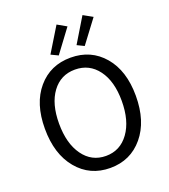

<svg xmlns="http://www.w3.org/2000/svg" viewBox="-157 -988 979 1113"><g transform="rotate(-20 332.0 -432.0)"><path d="M51.8 -331.1Q51.8 -486.3 129.2 -577.1Q206.5 -668 332 -668Q457.5 -668 535.2 -576.9Q612.8 -485.8 612.8 -331.1Q612.8 -174.3 534.9 -81.1Q457 12.2 332 12.2Q207 12.2 129.4 -81.1Q51.8 -174.3 51.8 -331.1ZM525.9 -331.1Q525.9 -452.6 473.1 -523.4Q420.4 -594.2 332 -594.2Q243.7 -594.2 191.4 -523.4Q139.2 -452.6 139.2 -331.1Q139.2 -208 191.7 -135Q244.1 -62 332 -62Q419.9 -62 472.9 -135.3Q525.9 -208.5 525.9 -331.1ZM272.9 -703.1 229 -724.1 321.8 -876 377.9 -844.2ZM433.1 -703.1 390.1 -724.1 481.9 -876 539.1 -844.2Z"/></g></svg>

Font: Source Sans Pro
Style: Regular
Weight: 400
Designer: Paul D. Hunt
Foundry: Adobe Systems Incorporated
Version: Version 3.006;hotconv 1.0.111;makeotfexe 2.5.65597